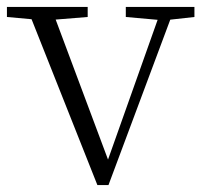

<svg xmlns="http://www.w3.org/2000/svg" viewBox="-28 -528 584 554"><path d="M253 6 49 -508H119L291 -48H276L281 -60L440 -508H477L285 6ZM-8 -479V-508H225V-479L114 -470H91ZM335 -479V-508H533V-479L452 -470H436Z"/></svg>

Font: Noto Serif TC
Style: Regular
Weight: 200
Designer: Ryoko NISHIZUKA 西塚涼子 (kana & ideographs); Frank Grießhammer (Latin, Greek & Cyrillic); Wenlong ZHANG 张文龙 (bopomofo); San
Foundry: Adobe
Version: Version 2.001;hotconv 1.1.0;makeotfexe 2.6.0